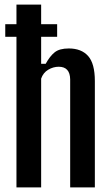

<svg xmlns="http://www.w3.org/2000/svg" viewBox="-20 -820 473 840"><path d="M52 0V-659H3V-714H52V-800H160V-714H230V-659H160V-541H180Q198 -574 219 -591Q240 -608 281 -608Q336 -608 365.5 -575Q395 -542 395 -465V0H287V-473Q286 -528 237 -528Q213 -528 191 -515Q169 -502 160 -476V0Z"/></svg>

Font: Big Shoulders Display
Style: Bold
Weight: 700
Designer: Patric King
Foundry: XO Type Co
Version: Version 1.000; ttfautohint (v1.8.2)